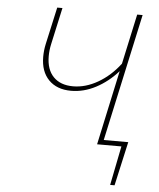

<svg xmlns="http://www.w3.org/2000/svg" viewBox="-58 -707 789 952"><g transform="rotate(5 337.0 -231.5)"><path d="M597 -24 548 195H526L565 0H444L524 -371Q475 -316 415 -284.5Q355 -253 292 -253Q221 -253 180.5 -294.5Q140 -336 140 -409Q140 -441 147 -473L188 -658H214L174 -476Q167 -445 167 -414Q167 -348 202 -312Q237 -276 300 -276Q362 -276 423.5 -311.5Q485 -347 532 -409L586 -658H613L475 -24Z"/></g></svg>

Font: Ysabeau Infant Extralight
Style: Italic
Weight: 200
Italic angle: -12°
Designer: Christian Thalmann (Catharsis Fonts)
Version: Version 0.003